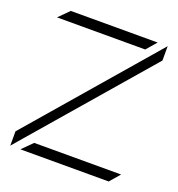

<svg xmlns="http://www.w3.org/2000/svg" viewBox="-127 -807 847 912"><g transform="rotate(20 296.0 -351.0)"><path d="M515.4 -701.1H76.2L25 -649.9H471.2ZM127.4 -52.6 76.2 -1.4H522.4L566.6 -52.6ZM566 -701.1 25 -73.8V-1.4L69.9 -53.7L566 -628.6Z"/></g></svg>

Font: Expanse
Style: Expanse
Weight: 400
Designer: Ryan Lin
Version: Version 1.0